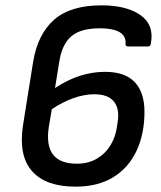

<svg xmlns="http://www.w3.org/2000/svg" viewBox="-20 -687 604 719"><path d="M360 -667Q454 -667 506 -630.5Q558 -594 545 -524Q544 -513 534 -513H460Q449 -513 450 -524Q452 -542 441 -555.5Q430 -569 407.5 -575Q385 -581 353 -581Q282 -581 247 -551Q212 -521 202 -456L186 -357Q232 -388 279 -403Q326 -418 373 -418Q448 -418 484.5 -379.5Q521 -341 521 -268Q521 -185 491 -121.5Q461 -58 403.5 -23Q346 12 263 12Q152 12 100.5 -45.5Q49 -103 66 -217L104 -455Q121 -559 182.5 -613Q244 -667 360 -667ZM333 -334Q296 -334 255 -319.5Q214 -305 174 -278L163 -213Q152 -144 178 -109Q204 -74 268 -74Q311 -74 343 -93Q375 -112 394 -143.5Q413 -175 418 -213L421 -233Q428 -281 406 -307.5Q384 -334 333 -334Z"/></svg>

Font: Sofia Sans SemiBold
Style: Italic
Weight: 600
Italic angle: -9°
Designer: Botio Nikoltchev, Ani Petrova
Foundry: lettersoup
Version: Version 4.100-B